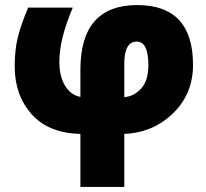

<svg xmlns="http://www.w3.org/2000/svg" viewBox="-20 -520 814 757"><path d="M741 -264Q741 -150 662.5 -73.5Q584 3 470 8V217H297V8Q171 5 104.5 -70Q38 -145 38 -258Q38 -323 50 -372Q62 -421 91 -490H267Q214 -366 214 -277Q214 -219 236.5 -182Q259 -145 297 -138V-245Q297 -500 521 -500Q741 -500 741 -264ZM470 -268V-137Q509 -140 537 -171.5Q565 -203 565 -263Q565 -356 519 -356Q470 -356 470 -268Z"/></svg>

Font: Cantarell Extra Bold
Style: Regular
Weight: 800
Designer: Dave Crossland, Nikolaus Waxweiler, Florian Fecher, Jacques Le Bailly, Eben Sorkin, Alexei Vanyashin, Alexios Zavras, Em
Version: Version 0.303